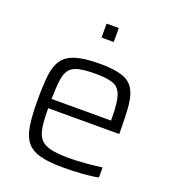

<svg xmlns="http://www.w3.org/2000/svg" viewBox="-131 -809 823 917"><g transform="rotate(20 280.0 -350.5)"><path d="M293 8Q218 8 173.5 -4.5Q129 -17 106.5 -46.5Q84 -76 76.5 -126.5Q69 -177 69 -254Q69 -327 74.5 -377.5Q80 -428 101.5 -459Q123 -490 168 -504Q213 -518 292 -518Q363 -518 403.5 -504.5Q444 -491 462.5 -460.5Q481 -430 486 -379.5Q491 -329 491 -255V-234H130Q130 -176 135.5 -139Q141 -102 158 -81.5Q175 -61 210 -52.5Q245 -44 305 -44Q343 -44 390 -48Q437 -52 471 -57V-6Q441 1 390.5 4.5Q340 8 293 8ZM130 -281H432V-296Q432 -372 419.5 -408Q407 -444 376 -455Q345 -466 289 -466Q236 -466 204 -459Q172 -452 156.5 -433Q141 -414 136 -377.5Q131 -341 130 -281ZM254 -638V-709H316V-638Z"/></g></svg>

Font: Saira Light
Style: Regular
Weight: 300
Designer: Hector Gatti with collaboration of the Omnibus-Type team
Foundry: Omnibus-Type
Version: Version 1.100; ttfautohint (v1.8.3)